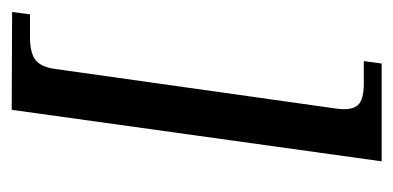

<svg xmlns="http://www.w3.org/2000/svg" viewBox="-197 -382 672 328"><g transform="rotate(90 139.0 -218.0)"><path d="M160.8 -458.6Q163.8 -482.5 154.9 -493Q145.9 -503.5 117.4 -503.5H79.4L83.5 -534H250.6L162.6 98L-4.5 97.3L-0.5 66.8H37.5Q66.1 66.8 78 56.9Q89.9 47 92.9 23.1Z"/></g></svg>

Font: Genos Thin
Style: Italic
Weight: 100
Italic angle: -8°
Designer: Robert E. Leuschke
Foundry: Robert E. Leuschke
Version: Version 1.010